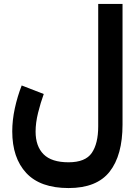

<svg xmlns="http://www.w3.org/2000/svg" viewBox="-20 -702 703 964"><path d="M595.2 -76.7Q595.2 77.6 530.5 159.9Q465.8 242.2 324.2 242.2Q182.1 242.2 111.8 166.5Q41.5 90.8 41.5 -42.5Q41.5 -98.1 54.4 -158Q67.4 -217.8 88.9 -272.9L199.7 -230Q183.6 -186 171.1 -135.5Q158.7 -85 158.7 -41.5Q158.7 32.2 198.7 72.5Q238.8 112.8 324.2 112.8Q408.7 112.8 440.9 65.7Q473.1 18.6 473.1 -67.9V-682.1H595.2Z"/></svg>

Font: Vazirmatn FD
Style: Bold
Weight: 700
Designer: Saber Rastikerdar
Foundry: Saber Rastikerdar
Version: Version 33.001